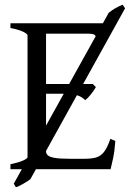

<svg xmlns="http://www.w3.org/2000/svg" viewBox="-20 -713 547 809"><path d="M507 -678 108 42Q99 49 79.5 60.5Q60 72 47 76L38 61L438 -659Q451 -670 467 -679Q483 -688 497 -693ZM435 -604Q433 -578 426.5 -554.5Q420 -531 414 -513H393Q391 -543 386 -555Q381 -567 372.5 -569Q364 -571 353 -571H148L162 -615H418ZM384 -346Q376 -332 363 -315.5Q350 -299 339 -291Q324 -306 303.5 -312Q283 -318 242 -318H142L152 -359H371ZM466 -119Q463 -77 456.5 -46Q450 -15 446 0H24V-21Q58 -28 77 -36.5Q96 -45 96 -51V-564Q96 -570 78 -579Q60 -588 24 -595V-615H162H244V-595Q212 -588 193 -585Q174 -582 174 -575V-75Q174 -66 181 -59Q188 -52 209 -48Q230 -44 273 -44H336Q366 -44 385 -49.5Q404 -55 418 -72.5Q432 -90 445 -128Z"/></svg>

Font: ChillKai
Style: Regular
Weight: 400
Designer: ChillType
Foundry: 寒蝉字型
Version: Version 2.000